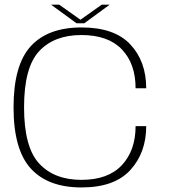

<svg xmlns="http://www.w3.org/2000/svg" viewBox="-20 -798 726 822"><path d="M329 4.5Q470 4.5 538 -70Q606 -144.5 606 -258H560.5Q560.5 -154 501.8 -91Q443 -28 328.5 -28Q212.5 -28 147.8 -97.8Q83 -167.5 83 -338.5Q83 -509.5 147.5 -578.8Q212 -648 328.5 -648Q443 -648 501.8 -586.5Q560.5 -525 560.5 -420H606Q606 -535 538 -607.8Q470 -680.5 329 -680.5Q185 -680.5 111.5 -600Q38 -519.5 38 -338.5Q38 -157.5 111.8 -76.5Q185.5 4.5 329 4.5ZM307.5 -698.5H341L449.5 -778H415.5L324.5 -713.5L233.5 -778H198.5Z"/></svg>

Font: Anybody SemiExpanded ExtraLight
Style: Regular
Weight: 250
Width: 6
Version: Version 1.113;gftools[0.9.25]